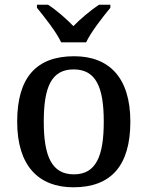

<svg xmlns="http://www.w3.org/2000/svg" viewBox="-20 -786 627 816"><path d="M240 -606H346C367 -651 418 -715 449 -753V-766H401C366 -743 322 -706 292 -675C262 -706 220 -743 184 -766H137V-753C168 -715 219 -651 240 -606ZM292 10C451 10 534 -81 534 -269C534 -457 443 -547 295 -547C135 -547 53 -457 53 -269C53 -81 144 10 292 10ZM294 -45C200 -45 166 -122 166 -269C166 -417 199 -491 293 -491C387 -491 421 -417 421 -269C421 -122 388 -45 294 -45Z"/></svg>

Font: Noto Serif Thai Medium
Style: Regular
Weight: 500
Designer: Monotype Design Team
Foundry: Monotype Imaging Inc.
Version: Version 1.901;PS 001.901;hotconv 1.0.88;makeotf.lib2.5.64775